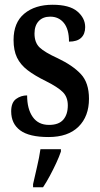

<svg xmlns="http://www.w3.org/2000/svg" viewBox="-20 -566 421 807"><path d="M184 10Q103 10 65 -18Q27 -46 27 -98Q27 -135 47.5 -150Q68 -165 94 -165Q94 -108 117.5 -74.5Q141 -41 186 -41Q227 -41 246 -63Q265 -85 265 -123Q265 -158 244 -179Q223 -200 173 -225Q126 -248 96 -271Q66 -294 51.5 -324Q37 -354 37 -398Q37 -471 82 -508.5Q127 -546 201 -546Q272 -546 305 -518Q338 -490 338 -452Q338 -423 321 -407Q304 -391 270 -391Q270 -443 248.5 -469.5Q227 -496 191 -496Q160 -496 142.5 -477Q125 -458 125 -425Q125 -387 146.5 -366.5Q168 -346 223 -321Q286 -291 320 -254.5Q354 -218 354 -151Q354 -77 310 -33.5Q266 10 184 10ZM119 208Q126 176 135.5 136Q145 96 150 61H236V71Q229 92 216.5 119Q204 146 189.5 173Q175 200 161 221H119Z"/></svg>

Font: Noto Serif Tamil ExtraCondensed SemiBold
Style: Regular
Weight: 600
Width: 2
Designer: Indian Type Foundry, Tom Grace, and the Monotype Design Team
Foundry: Monotype Imaging Inc.
Version: Version 2.004; ttfautohint (v1.8.4.7-5d5b)